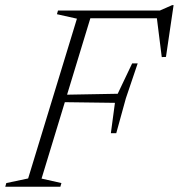

<svg xmlns="http://www.w3.org/2000/svg" viewBox="-43 -710 680 730"><path d="M115 -31 190.5 -14 186.5 0H-23L-19 -14L64 -31.5L249.5 -639L173.5 -656L177.5 -670H565L611.5 -690.5H617L588 -493.5L572 -493L553.5 -640.5H300.5L212 -350L404.5 -353.5L459.5 -469H480.5L435.5 -336L399 -203.5H378.5L394 -319L203.5 -321.5Z"/></svg>

Font: Newsreader Text Light
Style: Italic
Weight: 300
Italic angle: -17°
Designer: Hugues Gentile
Foundry: Production Type
Version: Version 1.001